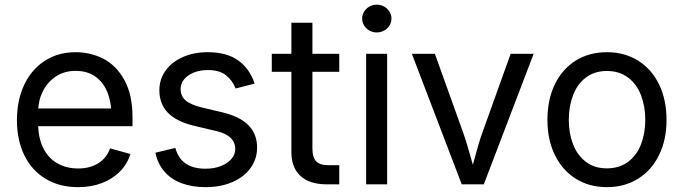

<svg xmlns="http://www.w3.org/2000/svg" viewBox="-20 -771 2858 803"><path d="M50.8 -268.6Q50.8 -351.6 81.3 -416.3Q111.8 -481 167.5 -516.8Q223.1 -552.7 296.4 -552.7Q358.9 -552.7 412.6 -525.1Q466.3 -497.6 500.2 -436.3Q534.2 -375 534.2 -279.8V-243.2H110.4V-317.4H486.8L445.8 -290Q445.8 -344.7 428.7 -386.2Q411.6 -427.7 378.2 -451.2Q344.7 -474.6 296.4 -474.6Q249 -474.6 213.4 -450.9Q177.7 -427.2 158.7 -388.2Q139.6 -349.1 139.6 -304.2V-254.9Q139.6 -195.3 160.4 -152.8Q181.2 -110.4 219 -88.4Q256.8 -66.4 307.1 -66.4Q356 -66.4 390.6 -87.9Q425.3 -109.4 440.4 -150.4L525.4 -127Q512.7 -85.4 482.2 -54.2Q451.7 -22.9 406.7 -5.6Q361.8 11.7 306.6 11.7Q228.5 11.7 170.7 -23.2Q112.8 -58.1 81.8 -121.6Q50.8 -185.1 50.8 -268.6Z M629.9 -132.3 713.4 -152.3Q725.1 -108.4 756.8 -86.9Q788.6 -65.4 838.9 -65.4Q876 -65.4 904.3 -76.7Q932.6 -87.9 948.2 -106.7Q963.9 -125.5 963.9 -147.9Q963.9 -176.3 943.8 -195.1Q923.8 -213.9 883.8 -223.1L793 -244.6Q718.8 -262.2 682.6 -299.1Q646.5 -335.9 646.5 -393.6Q646.5 -439.5 672.6 -475.8Q698.7 -512.2 744.9 -532.5Q791 -552.7 848.6 -552.7Q928.7 -552.7 976.8 -517.8Q1024.9 -482.9 1044.9 -421.4L965.3 -400.9Q952.1 -435.1 924.8 -456.5Q897.5 -478 849.1 -478Q816.9 -478 791 -467.8Q765.1 -457.5 750.2 -439.5Q735.4 -421.4 735.4 -398.9Q735.4 -368.7 757.1 -350.3Q778.8 -332 827.1 -320.8L909.7 -301.3Q983.4 -283.7 1019.3 -247.1Q1055.2 -210.4 1055.2 -153.8Q1055.2 -106.4 1028.1 -68.6Q1001 -30.8 951.9 -9.5Q902.8 11.7 839.8 11.7Q783.7 11.7 739.7 -4.6Q695.8 -21 667.7 -53.5Q639.6 -85.9 629.9 -132.3Z M1286.6 -675.8V-149.4Q1286.6 -113.3 1302 -96.7Q1317.4 -80.1 1352.1 -80.1H1398.9V0H1348.1Q1274.4 0 1236.6 -35.2Q1198.7 -70.3 1198.7 -134.8V-675.8ZM1398.9 -470.7H1116.7V-545.9H1398.9Z M1511.2 -545.9H1599.1V0H1511.2ZM1494.6 -693.4Q1494.6 -709 1502.9 -722.4Q1511.2 -735.8 1525.1 -743.7Q1539.1 -751.5 1555.7 -751.5Q1572.3 -751.5 1586.4 -743.7Q1600.6 -735.8 1608.9 -722.4Q1617.2 -709 1617.2 -693.4Q1617.2 -677.7 1608.9 -664.3Q1600.6 -650.9 1586.4 -643.1Q1572.3 -635.3 1555.7 -635.3Q1539.1 -635.3 1525.1 -643.1Q1511.2 -650.9 1502.9 -664.3Q1494.6 -677.7 1494.6 -693.4Z M1702.6 -545.9H1798.8L1915 -222.2Q1925.3 -193.8 1935.3 -159.9Q1945.3 -126 1954.1 -94.2Q1966.8 -47.4 1973.6 -24.9H1941.4Q1952.6 -63 1961.4 -95.7Q1973.6 -140.6 1981.4 -167.5Q1989.3 -194.3 1999.5 -222.2L2115.7 -545.9H2211.9L2003.4 0H1911.1Z M2269.5 -269.5Q2269.5 -354 2300.5 -418.2Q2331.5 -482.4 2387.9 -517.6Q2444.3 -552.7 2518.1 -552.7Q2591.8 -552.7 2648.4 -517.6Q2705.1 -482.4 2736.3 -418.2Q2767.6 -354 2767.6 -269.5Q2767.6 -186 2736.3 -122.3Q2705.1 -58.6 2648.4 -23.4Q2591.8 11.7 2518.1 11.7Q2444.8 11.7 2388.4 -23.4Q2332 -58.6 2300.8 -122.3Q2269.5 -186 2269.5 -269.5ZM2678.7 -269.5Q2678.7 -325.7 2661.1 -372.1Q2643.6 -418.5 2607.2 -446.3Q2570.8 -474.1 2518.1 -474.1Q2465.8 -474.1 2429.9 -446.5Q2394 -418.9 2376.5 -372.3Q2358.9 -325.7 2358.9 -269.5Q2358.9 -213.9 2376.5 -168Q2394 -122.1 2429.9 -94.5Q2465.8 -66.9 2518.1 -66.9Q2570.8 -66.9 2607.2 -94.5Q2643.6 -122.1 2661.1 -168Q2678.7 -213.9 2678.7 -269.5Z"/></svg>

Font: Inter RS Variable
Style: Regular
Weight: 400
Designer: Rasmus Andersson (customised by Maria Ramos and Noel Pretorius)
Foundry: rsms
Version: Version 3.001;Glyphs 3.2.3 (3260)